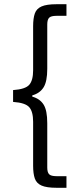

<svg xmlns="http://www.w3.org/2000/svg" viewBox="-20 -728 369 910"><path d="M248 162Q201 162 177 151.5Q153 141 145 118Q137 95 137 58V-151Q137 -199 118.5 -220Q100 -241 42 -245V-301Q100 -305 118.5 -326Q137 -347 137 -395V-604Q137 -641 145 -664Q153 -687 177 -697.5Q201 -708 248 -708H295V-653H248Q222 -653 213 -644Q204 -635 204 -612V-402Q204 -342 186.5 -314Q169 -286 133 -276V-270Q169 -260 186.5 -232.5Q204 -205 204 -144V66Q204 89 213 98Q222 107 248 107H295V162Z"/></svg>

Font: Atkinson Hyperlegible Next Light
Style: Regular
Weight: 300
Designer: Elliott Scott, Megan Eiswerth, Linus Boman, Theodore Petrosky, Letters from Sweden
Foundry: Applied Design Works, Letters from Sweden
Version: Version 2.001